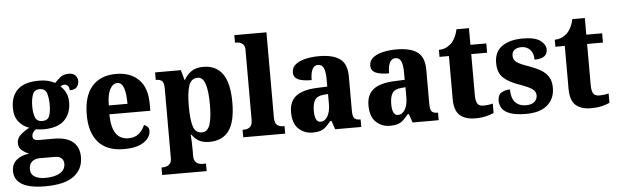

<svg xmlns="http://www.w3.org/2000/svg" viewBox="-63 -974 4579 1423"><g transform="rotate(-5 2226.0 -263.0)"><path d="M222 234Q-7 234 -7 100Q-7 50 29 19Q65 -12 123 -17Q96 -28 71.5 -47.5Q47 -67 47 -103Q47 -137 73 -161.5Q99 -186 141 -209Q95 -224 64 -262.5Q33 -301 33 -365Q33 -453 84 -501.5Q135 -550 244 -550Q281 -550 309 -543Q337 -536 362 -523Q383 -547 407 -564.5Q431 -582 468 -582Q500 -582 516.5 -564Q533 -546 533 -522Q533 -497 518 -478Q503 -459 464 -459Q464 -483 453 -493.5Q442 -504 431 -504Q420 -504 412.5 -501Q405 -498 398 -494Q421 -474 436.5 -444Q452 -414 452 -370Q452 -289 402 -238.5Q352 -188 244 -188Q234 -188 216.5 -189.5Q199 -191 190 -193Q179 -188 169 -174Q159 -160 159 -143Q159 -126 171 -119Q183 -112 203 -112H314Q411 -112 457.5 -72Q504 -32 504 41Q504 131 435 182.5Q366 234 222 234ZM242 -250Q283 -250 295 -282Q307 -314 307 -365Q307 -417 295 -452Q283 -487 242 -487Q203 -487 190 -451.5Q177 -416 177 -364Q177 -314 190 -282Q203 -250 242 -250ZM225 172Q299 172 338 147.5Q377 123 377 80Q377 54 360.5 38.5Q344 23 310 23H194Q178 23 160.5 30Q143 37 131 53.5Q119 70 119 99Q119 136 149 154Q179 172 225 172Z M827 10Q700 10 637 -62.5Q574 -135 574 -265Q574 -406 637 -478Q700 -550 816 -550Q923 -550 984.5 -488.5Q1046 -427 1046 -308V-256H741Q743 -158 774.5 -112.5Q806 -67 868 -67Q916 -67 945.5 -92.5Q975 -118 990 -155Q1006 -150 1016.5 -138Q1027 -126 1027 -108Q1027 -81 1007 -53.5Q987 -26 943 -8Q899 10 827 10ZM882 -322Q882 -398 867.5 -440Q853 -482 820 -482Q786 -482 764.5 -441Q743 -400 743 -322Z M1092 226V170H1105Q1115 170 1129.5 165.5Q1144 161 1155.5 147.5Q1167 134 1167 107V-409Q1167 -456 1151.5 -468Q1136 -480 1112 -480H1106V-536H1298L1318 -462H1322Q1342 -499 1376.5 -522.5Q1411 -546 1465 -546Q1558 -546 1607.5 -478.5Q1657 -411 1657 -265Q1657 -120 1608 -54Q1559 12 1463 12Q1415 12 1385 -5Q1355 -22 1334 -53H1329Q1331 -28 1332 0Q1333 28 1333 58V105Q1333 133 1344 147Q1355 161 1369.5 165.5Q1384 170 1394 170H1423V226ZM1414 -63Q1455 -63 1472.5 -112.5Q1490 -162 1490 -264Q1490 -362 1473 -415.5Q1456 -469 1416 -469Q1367 -469 1350 -415.5Q1333 -362 1333 -266Q1333 -162 1349.5 -112.5Q1366 -63 1414 -63Z M1715 0V-56H1726Q1753 -56 1770.5 -70.5Q1788 -85 1788 -127V-645Q1788 -671 1776.5 -683.5Q1765 -696 1750.5 -700Q1736 -704 1726 -704H1715V-760H1954V-127Q1954 -85 1971.5 -70.5Q1989 -56 2016 -56H2027V0Z M2231 10Q2170 10 2127 -30Q2084 -70 2084 -154Q2084 -235 2135.5 -274Q2187 -313 2292 -317L2368 -320V-374Q2368 -430 2355.5 -458Q2343 -486 2313 -486Q2285 -486 2271 -458Q2257 -430 2257 -378Q2189 -378 2156 -394Q2123 -410 2123 -446Q2123 -483 2150.5 -505.5Q2178 -528 2224.5 -539Q2271 -550 2326 -550Q2430 -550 2482 -512Q2534 -474 2534 -380V-126Q2534 -85 2546 -70.5Q2558 -56 2590 -56H2593V0H2399L2377 -64H2368Q2347 -38 2329 -21.5Q2311 -5 2288 2.5Q2265 10 2231 10ZM2296 -65Q2329 -65 2349 -99.5Q2369 -134 2369 -191V-265L2335 -262Q2288 -258 2270.5 -230.5Q2253 -203 2253 -150Q2253 -65 2296 -65Z M2807 10Q2746 10 2703 -30Q2660 -70 2660 -154Q2660 -235 2711.5 -274Q2763 -313 2868 -317L2944 -320V-374Q2944 -430 2931.5 -458Q2919 -486 2889 -486Q2861 -486 2847 -458Q2833 -430 2833 -378Q2765 -378 2732 -394Q2699 -410 2699 -446Q2699 -483 2726.5 -505.5Q2754 -528 2800.5 -539Q2847 -550 2902 -550Q3006 -550 3058 -512Q3110 -474 3110 -380V-126Q3110 -85 3122 -70.5Q3134 -56 3166 -56H3169V0H2975L2953 -64H2944Q2923 -38 2905 -21.5Q2887 -5 2864 2.5Q2841 10 2807 10ZM2872 -65Q2905 -65 2925 -99.5Q2945 -134 2945 -191V-265L2911 -262Q2864 -258 2846.5 -230.5Q2829 -203 2829 -150Q2829 -65 2872 -65Z M3439 10Q3367 10 3326.5 -25.5Q3286 -61 3286 -149V-467H3216V-519Q3252 -520 3277.5 -534.5Q3303 -549 3316 -565Q3329 -580 3340.5 -603.5Q3352 -627 3359 -660H3452V-536H3570V-467H3452V-163Q3452 -119 3464 -99Q3476 -79 3509 -79Q3547 -79 3579 -88V-18Q3563 -10 3527 0Q3491 10 3439 10Z M3819 10Q3746 10 3703 -5Q3660 -20 3642 -46Q3624 -72 3624 -105Q3624 -147 3651 -164Q3678 -181 3715 -181Q3715 -116 3744 -85Q3773 -54 3822 -54Q3868 -54 3888 -73.5Q3908 -93 3908 -120Q3908 -150 3881 -168.5Q3854 -187 3795 -208Q3712 -236 3671 -274Q3630 -312 3630 -385Q3630 -469 3688 -509Q3746 -549 3841 -549Q3933 -549 3972.5 -519Q4012 -489 4012 -453Q4012 -385 3916 -385Q3916 -434 3890.5 -460Q3865 -486 3827 -486Q3795 -486 3775.5 -471.5Q3756 -457 3756 -429Q3756 -398 3780 -380Q3804 -362 3869 -340Q3919 -322 3955.5 -301Q3992 -280 4012.5 -248Q4033 -216 4033 -166Q4033 -86 3978.5 -38Q3924 10 3819 10Z M4301 10Q4229 10 4188.5 -25.5Q4148 -61 4148 -149V-467H4078V-519Q4114 -520 4139.5 -534.5Q4165 -549 4178 -565Q4191 -580 4202.5 -603.5Q4214 -627 4221 -660H4314V-536H4432V-467H4314V-163Q4314 -119 4326 -99Q4338 -79 4371 -79Q4409 -79 4441 -88V-18Q4425 -10 4389 0Q4353 10 4301 10Z"/></g></svg>

Font: Noto Serif SemiCondensed ExtraBold
Style: Regular
Weight: 800
Width: 4
Designer: Monotype Design Team
Foundry: Monotype Imaging Inc.
Version: Version 2.015